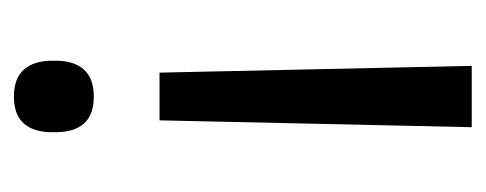

<svg xmlns="http://www.w3.org/2000/svg" viewBox="-228 -310 689 272"><g transform="rotate(-90 116.0 -173.5)"><path d="M149.6 -291.5 159.2 150.8H72.3L82 -291.5ZM115.7 -497.8Q141.3 -497.8 153.9 -483.7Q166.5 -469.7 166.5 -443.4V-438.4Q166.5 -412.6 153.9 -398.6Q141.3 -384.6 115.7 -384.6Q89.9 -384.6 77.5 -398.6Q65.2 -412.6 65.2 -438.4V-443.4Q65.2 -469.7 77.5 -483.7Q89.9 -497.8 115.7 -497.8Z"/></g></svg>

Font: Anek Gurmukhi Medium
Style: Regular
Weight: 500
Designer: Sarang Kulkarni (Gurmukhi), Yesha Goshar (Latin)
Foundry: Ek Type
Version: Version 1.003